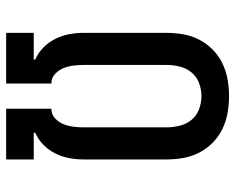

<svg xmlns="http://www.w3.org/2000/svg" viewBox="-92 -692 783 640"><g transform="rotate(90 300.0 -371.5)"><path d="M89 0V-92H178V-97Q155 -107 137.5 -124.5Q120 -142 109 -164Q98 -186 93.5 -210Q89 -234 89 -259V-535Q89 -563 94 -591Q99 -619 112 -644Q125 -669 145.5 -689Q166 -709 191 -721Q216 -733 244 -738Q272 -743 300 -743Q328 -743 356 -738Q384 -733 409 -721Q434 -709 454.5 -689Q475 -669 488 -644Q501 -619 506 -591Q511 -563 511 -535V-259Q511 -234 506.5 -210Q502 -186 491 -164Q480 -142 462.5 -124.5Q445 -107 422 -97V-92H511V0H342V-151H346Q363 -152 375.5 -164.5Q388 -177 394 -192.5Q400 -208 402 -225Q404 -242 404 -259V-535Q404 -557 398.5 -579Q393 -601 379 -618Q365 -635 343.5 -643Q322 -651 300 -651Q278 -651 256.5 -643Q235 -635 221 -618Q207 -601 201.5 -579Q196 -557 196 -535V-259Q196 -242 198 -225Q200 -208 206 -192.5Q212 -177 224.5 -164.5Q237 -152 254 -151H258V0Z"/></g></svg>

Font: Iosevka Slab Semibold Extended
Style: Regular
Weight: 600
Width: 7
Monospace: yes
Designer: Belleve Invis
Foundry: Belleve Invis
Version: Version 11.1.0; ttfautohint (v1.8.3)